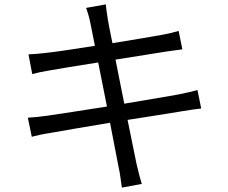

<svg xmlns="http://www.w3.org/2000/svg" viewBox="-20 -811 1040 876"><path d="M881 -400C860 -394 832 -388 794 -380C744 -371 649 -355 547 -338L507 -539C603 -554 694 -569 740 -576C766 -580 797 -584 812 -586L795 -670C778 -665 753 -658 724 -653C682 -645 590 -630 493 -614C481 -670 474 -711 472 -722C469 -744 464 -772 463 -791L373 -775C380 -755 387 -733 392 -707C395 -695 402 -656 413 -602C319 -587 232 -574 193 -570C161 -566 135 -564 110 -563L127 -473C149 -479 176 -485 208 -490C246 -497 333 -511 428 -526L468 -325C354 -307 245 -290 195 -283C169 -279 130 -275 107 -274L125 -187C147 -193 174 -199 213 -205C262 -214 369 -232 482 -251C501 -152 517 -71 521 -49C528 -19 531 11 536 45L627 28C618 0 610 -34 603 -63C598 -86 582 -166 562 -264C660 -279 753 -294 808 -303C845 -309 877 -314 898 -316Z"/></svg>

Font: Noto Sans CJK KR Regular
Style: Regular
Weight: 400
Designer: Ryoko NISHIZUKA (kana & ideographs); Paul D. Hunt (Latin, Greek & Cyrillic); Wenlong ZHANG (bopomofo); Sandoll Communica
Foundry: Adobe Systems Incorporated
Version: Version 1.004;PS 1.004;hotconv 1.0.82;makeotf.lib2.5.63406